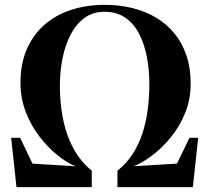

<svg xmlns="http://www.w3.org/2000/svg" viewBox="-20 -772 864 792"><path d="M48 0 26 -203.5H63L114 -97L291.5 -86Q255 -101 215.8 -132.8Q176.5 -164.5 142 -209.8Q107.5 -255 86.2 -310.5Q65 -366 64.5 -427.5Q64 -506.5 89.8 -567Q115.5 -627.5 162.2 -668.8Q209 -710 272.8 -731Q336.5 -752 412.5 -752Q472 -752 525.2 -739Q578.5 -726 622.5 -700Q666.5 -674 698.8 -635Q731 -596 748.8 -544Q766.5 -492 766.5 -427Q766.5 -362.5 744 -306.8Q721.5 -251 685.5 -206.8Q649.5 -162.5 609 -131.8Q568.5 -101 532.5 -86.5L710 -97L761.5 -203.5H797.5L775.5 0H464.5V-68Q501 -97 526 -135Q551 -173 566.5 -219Q582 -265 589 -317Q596 -369 596 -426Q596 -484 585.8 -537.5Q575.5 -591 553.8 -632.8Q532 -674.5 496.8 -699Q461.5 -723.5 411 -723.5Q364 -723.5 329.2 -698.5Q294.5 -673.5 272 -630.5Q249.5 -587.5 238.2 -532.8Q227 -478 227 -418Q227 -365 234.2 -314.5Q241.5 -264 257 -218.8Q272.5 -173.5 297.5 -135.2Q322.5 -97 358.5 -68V0Z"/></svg>

Font: Merriweather 144pt
Style: Bold
Weight: 700
Version: Version 2.100